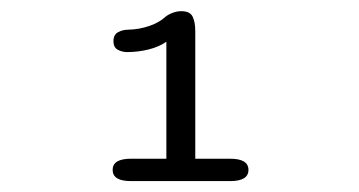

<svg xmlns="http://www.w3.org/2000/svg" viewBox="-20 -642 659 352"><path d="M220 -310Q186.5 -310 186.5 -330.5Q186.5 -351 220 -351H285V-565.5Q271.5 -556 252 -551.2Q232.5 -546.5 213 -546.5Q204 -546.5 196 -550.8Q188 -555 188 -566.5Q188 -578.5 196.5 -583Q205 -587.5 214 -587.5Q235.5 -588 254 -594.5Q272.5 -601 283 -611Q288.5 -615.5 296.5 -618.5Q304.5 -621.5 312.5 -621.5Q328 -621.5 333 -611.8Q338 -602 338 -585V-351H402Q435.5 -351 435.5 -330.5Q435.5 -310 402 -310Z"/></svg>

Font: Sono ExtraLight Monospace
Style: Regular
Weight: 400
Version: Version 2.112